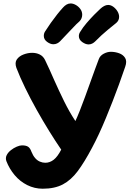

<svg xmlns="http://www.w3.org/2000/svg" viewBox="-20 -1085 778 1129"><path d="M231.4 24.7Q182.8 24.7 140.1 3.3Q97.3 -18.1 66.2 -55.2Q35 -92.2 17.4 -137.8Q11.1 -156.2 19.3 -172.6Q27.4 -188.9 44 -201.9Q60.6 -215 78.6 -222.6Q96.7 -230.2 109.1 -230.2Q133.2 -230.2 145.4 -222Q157.6 -213.8 165.1 -192.3Q174 -170.1 186.5 -155.7Q199 -141.2 214.7 -134.6Q230.3 -127.9 246.4 -127.9Q272.4 -127.9 295.4 -145.4Q318.3 -163 340 -205.1Q307.1 -253.1 269.7 -313.4Q232.3 -373.7 195.8 -438.9Q159.2 -504.1 128.2 -567.9Q97.1 -631.7 76.4 -685.9Q65.6 -716.8 79.3 -736Q93.1 -755.2 118.7 -764.8Q144.2 -774.4 169.1 -774.4Q194 -774.4 213.9 -764.4Q233.9 -754.4 244.6 -732.7Q257.9 -706.1 271.1 -676.2Q284.3 -646.3 298.4 -614.7Q312.6 -583.1 327.2 -551.6Q341.9 -520 357.5 -488.5Q373.1 -457 389.4 -428.3Q405.8 -399.7 423.3 -373.3Q434.3 -396.6 449.3 -434.2Q464.2 -471.9 480.3 -516Q496.3 -560.1 511.9 -603.5Q527.6 -646.9 540.4 -682.3Q553.2 -717.8 561.3 -738.1Q568.7 -757.9 590 -769.2Q611.3 -780.4 631.7 -780.4Q656.6 -780.4 680.3 -771.9Q704.1 -763.4 715.9 -744.1Q727.8 -724.7 716.1 -692Q698.6 -640.6 679.9 -589.1Q661.2 -537.7 641.7 -487.9Q622.2 -438.1 602.5 -390.4Q582.8 -342.7 562.4 -298.7Q542 -254.7 521 -215.6Q476.7 -131.9 437.2 -78.9Q397.7 -26 349.6 -0.7Q301.4 24.7 231.4 24.7ZM293.6 -824.8Q275.9 -824.8 256.7 -838.9Q237.6 -853.1 237.6 -873.9Q237.6 -889.2 245.8 -901.2Q260.4 -924.3 278.8 -950.4Q297.2 -976.4 316.5 -1000.7Q335.8 -1024.9 351 -1041.2Q359.9 -1051.3 371.1 -1058Q382.3 -1064.7 395.6 -1064.7Q409.9 -1064.7 425.6 -1055.9Q441.3 -1047.2 452.4 -1032.1Q463.4 -1017 463.4 -998.4Q463.4 -987.7 459.4 -977.6Q455.4 -967.4 447 -959.2Q432.2 -947.2 401.2 -913.7Q370.2 -880.1 332.9 -841.8Q325.6 -834.4 315.7 -829.6Q305.8 -824.8 293.6 -824.8ZM500.7 -823.8Q483 -823.8 463.3 -837.9Q443.7 -852.1 443.7 -872.9Q443.7 -886.7 452.9 -899.8Q467 -923.4 489.1 -949.3Q511.2 -975.1 533.5 -997.9Q555.8 -1020.7 569.8 -1033.2Q581.1 -1043.6 592.6 -1049.7Q604.1 -1055.9 615.8 -1055.9Q631.7 -1055.9 646.4 -1045.1Q661.1 -1034.3 670.8 -1018.3Q680.4 -1002.3 680.4 -985.9Q680.4 -964.9 663.9 -950.4Q648.9 -938.3 612.8 -908.8Q576.8 -879.3 539.2 -841Q531.9 -833.7 522 -828.7Q512.1 -823.8 500.7 -823.8Z"/></svg>

Font: Playpen Sans
Style: Regular
Weight: 400
Designer: Laura Meseguer, Veronika Burian, José Scaglione, Kostas Bartsokas, Vera Evstafieva, Tom Grace, Yorlmar Campos
Foundry: TypeTogether
Version: Version 2.000